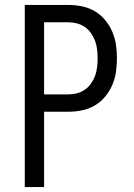

<svg xmlns="http://www.w3.org/2000/svg" viewBox="-20 -755 540 775"><path d="M80 0V-735H256Q283 -735 310.5 -729.5Q338 -724 362 -710Q386 -696 404 -674.5Q422 -653 433 -627.5Q444 -602 448 -574.5Q452 -547 452 -520Q452 -492 448 -464.5Q444 -437 433 -411.5Q422 -386 404 -364.5Q386 -343 362 -329Q338 -315 310.5 -309.5Q283 -304 256 -304H158V0ZM256 -374Q274 -374 291 -378.5Q308 -383 322.5 -393Q337 -403 347.5 -418Q358 -433 364 -449.5Q370 -466 372 -484Q374 -502 374 -520Q374 -537 372 -555Q370 -573 364 -589.5Q358 -606 347.5 -621Q337 -636 322.5 -646Q308 -656 291 -660.5Q274 -665 256 -665H158V-374Z"/></svg>

Font: Iosevka
Style: Regular
Weight: 400
Monospace: yes
Designer: Belleve Invis
Foundry: Belleve Invis
Version: Version 33.2.3; ttfautohint (v1.8.4)